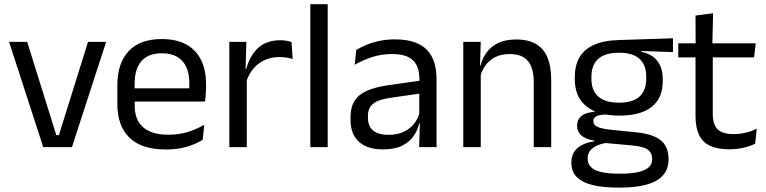

<svg xmlns="http://www.w3.org/2000/svg" viewBox="-20 -682 3552 890"><path d="M253 -55.5 388 -488H472L313.5 0H180.5L22 -488H106L241 -55.5Z M748.5 11Q637 11 580.5 -43.5Q524 -98 524 -199.5V-286.5Q524 -389.5 576.5 -445.2Q629 -501 730 -501Q798 -501 843.5 -475.8Q889 -450.5 912 -404Q935 -357.5 935 -293V-275Q935 -259 933.8 -243Q932.5 -227 930.5 -211.5H856Q857 -235.5 857.2 -257Q857.5 -278.5 857.5 -296.5Q857.5 -341 843.2 -371.8Q829 -402.5 800.8 -418.8Q772.5 -435 730 -435Q667 -435 635.5 -398.5Q604 -362 604 -294V-247.5L604.5 -237.5V-191Q604.5 -160.5 613.5 -136Q622.5 -111.5 641.8 -93.8Q661 -76 690.8 -66.8Q720.5 -57.5 761.5 -57.5Q809 -57.5 850 -70Q891 -82.5 927 -104L919.5 -34Q887 -13.5 844 -1.2Q801 11 748.5 11ZM566.5 -211.5V-272.5H913.5V-211.5Z M1120 -298.5 1101.5 -361 1121.5 -362Q1137.5 -424 1176.5 -459.8Q1215.5 -495.5 1280 -495.5Q1296 -495.5 1308.8 -493Q1321.5 -490.5 1331.5 -487L1336.5 -408.5Q1324 -412.5 1308.8 -415Q1293.5 -417.5 1275 -417.5Q1220 -417.5 1179.2 -387Q1138.5 -356.5 1120 -298.5ZM1043 0V-488H1122L1118 -344L1124 -338V0Z M1418.5 0V-662.5H1499V0Z M1923 0 1926.5 -118.5 1923.5 -131V-286.5L1924 -315Q1924 -374.5 1893.8 -403Q1863.5 -431.5 1798 -431.5Q1745.5 -431.5 1701.8 -416.5Q1658 -401.5 1624 -381.5L1631.5 -450.5Q1650.5 -462 1676.8 -473.2Q1703 -484.5 1736.8 -492Q1770.5 -499.5 1811 -499.5Q1863.5 -499.5 1900.2 -486.8Q1937 -474 1959.8 -450Q1982.5 -426 1993 -392Q2003.5 -358 2003.5 -316V0ZM1755 10.5Q1682.5 10.5 1643.8 -24.8Q1605 -60 1605 -125.5V-140Q1605 -207.5 1646.8 -240.8Q1688.5 -274 1779.5 -287L1934 -309L1938.5 -250L1789.5 -228.5Q1733.5 -220.5 1709.5 -201.2Q1685.5 -182 1685.5 -144.5V-136.5Q1685.5 -98 1709.2 -77.5Q1733 -57 1780.5 -57Q1822.5 -57 1852.5 -71.5Q1882.5 -86 1901 -110.5Q1919.5 -135 1926 -165L1938.5 -110H1923Q1916 -78 1896.8 -50.5Q1877.5 -23 1843 -6.2Q1808.5 10.5 1755 10.5Z M2454 0V-303.5Q2454 -343 2443.2 -371.5Q2432.5 -400 2408.2 -415.8Q2384 -431.5 2342 -431.5Q2303.5 -431.5 2275.2 -417Q2247 -402.5 2229.5 -377.8Q2212 -353 2205 -321.5L2190.5 -379H2208Q2216 -412 2236 -439.2Q2256 -466.5 2289.8 -482.8Q2323.5 -499 2372.5 -499Q2430.5 -499 2466.2 -477Q2502 -455 2518.5 -413.8Q2535 -372.5 2535 -312.5V0ZM2127.5 0V-488H2208.5L2205 -371L2208.5 -366.5V0Z M2850.5 -146Q2751 -146 2697.8 -189.5Q2644.5 -233 2644.5 -314V-326.5Q2644.5 -377 2665.2 -414.5Q2686 -452 2731.5 -473.2Q2777 -494.5 2850.5 -496.5L3099.5 -504.5V-440.5L2952.5 -445.5L2952 -442Q2986.5 -435 3008.5 -418Q3030.5 -401 3041.2 -375.5Q3052 -350 3052 -316V-305Q3052 -227.5 3001 -186.8Q2950 -146 2850.5 -146ZM2847 123H2858.5Q2903.5 123 2935.8 116.2Q2968 109.5 2985.5 95Q3003 80.5 3003 56.5V54.5Q3003 26.5 2982.8 11.8Q2962.5 -3 2913.5 -7.5L2775.5 -20L2798.5 -21Q2770.5 -17 2749.2 -8Q2728 1 2716 15.8Q2704 30.5 2704 52.5V53.5Q2704 79 2721.5 94.5Q2739 110 2771 116.5Q2803 123 2847 123ZM2842.5 187.5Q2776.5 187.5 2728.8 176.2Q2681 165 2654.8 139.8Q2628.5 114.5 2628.5 72V70Q2628.5 40 2642.8 20Q2657 0 2681.2 -11.5Q2705.5 -23 2735.5 -27L2735 -30Q2694 -37 2674.5 -54.2Q2655 -71.5 2655 -99V-99.5Q2655 -118.5 2663.8 -132Q2672.5 -145.5 2690.2 -153.5Q2708 -161.5 2735.5 -163.5V-173.5L2828.5 -150L2790.5 -151Q2756.5 -150.5 2743.5 -142.8Q2730.5 -135 2730.5 -119.5V-119Q2730.5 -102.5 2749 -94Q2767.5 -85.5 2812 -80.5L2930.5 -68.5Q3008 -60.5 3043.5 -31.2Q3079 -2 3079 55V57.5Q3079 103 3052 132Q3025 161 2975.5 174.2Q2926 187.5 2857 187.5ZM2849.5 -206Q2891.5 -206 2919.2 -218.2Q2947 -230.5 2961.2 -255.2Q2975.5 -280 2975.5 -316V-328Q2975.5 -363 2961.8 -387.5Q2948 -412 2920.5 -424.8Q2893 -437.5 2851.5 -437.5H2848.5Q2803.5 -437.5 2775.2 -423.8Q2747 -410 2734.2 -385.2Q2721.5 -360.5 2721.5 -327.5V-316Q2721.5 -280 2735.8 -255.5Q2750 -231 2778.5 -218.5Q2807 -206 2849.5 -206Z M3360.5 10Q3304 10 3269.5 -7Q3235 -24 3219.5 -58.5Q3204 -93 3204 -144.5V-452.5H3284V-154Q3284 -106 3306 -83.2Q3328 -60.5 3380 -60.5Q3409.5 -60.5 3436.8 -67Q3464 -73.5 3488 -85.5L3480.5 -16Q3457 -4 3425.5 3Q3394 10 3360.5 10ZM3124 -416V-481H3483L3475.5 -416ZM3204.5 -473 3204 -610 3285.5 -620.5 3282 -473Z"/></svg>

Font: Anek Latin
Style: Regular
Weight: 400
Designer: Yesha Goshar
Foundry: Ek Type
Version: Version 1.003